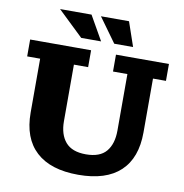

<svg xmlns="http://www.w3.org/2000/svg" viewBox="-94 -965 1017 1064"><g transform="rotate(10 414.5 -433.5)"><path d="M416 10Q260 10 178.5 -65Q97 -140 97 -284V-587H24V-682H367V-587H287V-269Q287 -194 323.5 -151.5Q360 -109 438 -109Q517 -109 552.5 -151.5Q588 -194 588 -269V-587H507V-682H805V-587H732V-284Q732 -140 652 -65Q572 10 416 10ZM301 -740 158 -877H335L413 -740ZM487 -740 388 -877H546L593 -740Z"/></g></svg>

Font: Montagu Slab 24pt
Style: Bold
Weight: 700
Designer: Florian Karsten
Foundry: Florian Karsten
Version: Version 1.000